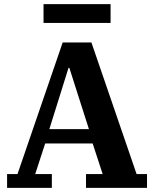

<svg xmlns="http://www.w3.org/2000/svg" viewBox="-20 -902 739 922"><path d="M14 -66H64L281 -698H419L636 -66H686V0H393V-66H473L425 -213H197L149 -66H229V0H14ZM217 -282H407L313 -576H309ZM189 -882H511V-792H189Z"/></svg>

Font: IBM Plex Serif
Style: Bold
Weight: 700
Designer: Mike Abbink, Paul van der Laan, Pieter van Rosmalen
Foundry: Bold Monday
Version: Version 2.008